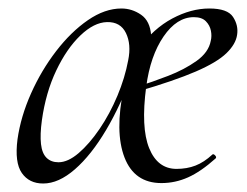

<svg xmlns="http://www.w3.org/2000/svg" viewBox="-20 -419 581 452"><path d="M81.6 13Q48.6 13 31.4 -11.7Q14.2 -36.4 21.2 -91Q28.8 -144.6 53 -198.9Q77.2 -253.2 112.1 -298.6Q147 -344 186.9 -371.5Q226.8 -399 265.8 -399Q290.8 -399 312.1 -384.3Q333.4 -369.6 335.8 -335.6Q324.8 -312.8 312.7 -291.2Q300.6 -269.6 291.2 -246Q264.8 -172 229.8 -113Q194.8 -54 156.4 -20.5Q118 13 81.6 13ZM117.6 -37Q140 -37 165.2 -58.6Q190.4 -80.2 214.5 -115.6Q238.6 -151 256.4 -193.5Q274.2 -236 281.8 -277.2Q289.4 -314.6 276.5 -341.2Q263.6 -367.8 231.8 -367Q201.2 -366.2 169.1 -335.4Q137 -304.6 112.4 -253Q87.8 -201.4 78.6 -135.8Q74 -102 76.5 -79.9Q79 -57.8 89.7 -47.4Q100.4 -37 117.6 -37ZM360 12Q296.4 12 273.1 -48.3Q249.8 -108.6 271.2 -211L307 -305Q341.6 -352 385.7 -375.5Q429.8 -399 472.8 -399Q515.6 -399 528.6 -379.1Q541.6 -359.2 538.2 -337.2Q535.2 -315.2 513 -293.7Q490.8 -272.2 440.9 -250.6Q391 -229 303.4 -203.4L304.4 -215.2Q337.8 -225.8 375.8 -240.4Q413.8 -255 442.5 -275.4Q471.2 -295.8 476.2 -323Q479 -334 476.5 -346.7Q474 -359.4 464.6 -369Q455.2 -378.6 436.4 -378.6Q396.2 -378.6 365 -333Q333.8 -287.4 324.2 -215Q311.4 -118.8 331.2 -70.1Q351 -21.4 395.6 -21.4Q420 -21.4 440.2 -29.2Q460.4 -37 480 -55.2Q482.2 -57.4 486.2 -53.4Q490.2 -49.4 488 -46.4Q453 -15 422.8 -1.5Q392.6 12 360 12Z"/></svg>

Font: Cormorant Garamond Light
Style: Italic
Weight: 300
Italic angle: -10°
Designer: Christian Thalmann (Catharsis Fonts)
Foundry: Catharsis Fonts
Version: Version 4.001